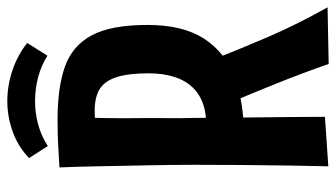

<svg xmlns="http://www.w3.org/2000/svg" viewBox="-212 -678 897 512"><g transform="rotate(-90 236.0 -422.5)"><path d="M131 -220 130 -322Q172 -318 202.5 -325.5Q233 -333 254 -352.5Q275 -372 285.5 -403Q296 -434 296 -474Q296 -529 285.5 -560.5Q275 -592 253.5 -605Q232 -618 197 -618Q178 -618 152 -615.5Q126 -613 99 -608L45 -712Q67 -713 89.5 -714.5Q112 -716 133.5 -716.5Q155 -717 173 -717Q258 -717 313.5 -697.5Q369 -678 397 -626.5Q425 -575 425 -477Q425 -383 388.5 -326.5Q352 -270 285.5 -245Q219 -220 131 -220ZM48 5Q49 -35 50 -95.5Q51 -156 51.5 -223.5Q52 -291 52 -353Q52 -416 50.5 -483.5Q49 -551 48 -611.5Q47 -672 45 -712L180 -702Q179 -681 178 -649Q177 -617 176.5 -579.5Q176 -542 176.5 -503Q177 -464 176.5 -425.5Q176 -387 177 -355Q177 -323 177.5 -279Q178 -235 178.5 -185.5Q179 -136 179.5 -89Q180 -42 180 -4ZM321 6Q297 -63 269.5 -131.5Q242 -200 211 -273L332 -304Q361 -230 393.5 -154.5Q426 -79 472 3ZM102 -743 70 -793Q100 -822 140 -836.5Q180 -851 222 -851Q263 -851 303.5 -837.5Q344 -824 377 -798L343 -744Q316 -761 285 -769Q254 -777 222 -777Q189 -777 158.5 -768.5Q128 -760 102 -743Z"/></g></svg>

Font: Truculenta ExtraBold
Style: Regular
Weight: 800
Version: Version 1.002